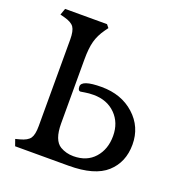

<svg xmlns="http://www.w3.org/2000/svg" viewBox="-129 -831 894 943"><g transform="rotate(20 318.0 -359.0)"><path d="M226 -517V-183Q226 -95 268 -70Q299 -52 337 -52Q407 -52 447 -97Q487 -142 487 -211.5Q487 -281 443 -325Q399 -369 328 -369Q304 -369 284 -365.5Q264 -362 262 -362Q248 -362 248 -384Q248 -419 352 -419Q456 -419 523.5 -358Q591 -297 591 -204.5Q591 -112 529 -56Q467 0 331 0H52L40 -34L63 -40Q101 -50 114 -69Q127 -88 127 -133V-585Q127 -630 114 -649Q101 -668 63 -678L40 -684L52 -718H271L284 -702L271 -684Q246 -649 236 -612.5Q226 -576 226 -517Z"/></g></svg>

Font: Gabriela
Style: Regular
Weight: 400
Designer: Eduardo Rodriguez Tunni
Foundry: Eduardo Rodriguez Tunni
Version: Version 1.003